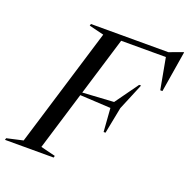

<svg xmlns="http://www.w3.org/2000/svg" viewBox="-170 -868 978 993"><g transform="rotate(20 319.0 -371.0)"><path d="M150.5 -30 231.5 -10 229 0H-39L-36 -10L53 -30L252.5 -685L171 -705L174 -715H600L673.5 -742H677L640 -515.5H628L596.5 -687H350.5L253 -366.5L424.5 -377L516 -504.5H526.5L465.5 -358L437 -212.5H426.5L417 -341.5L248 -350.5Z"/></g></svg>

Font: Newsreader Display
Style: Italic
Weight: 400
Italic angle: -17°
Designer: Hugues Gentile
Foundry: Production Type
Version: Version 1.001